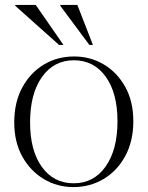

<svg xmlns="http://www.w3.org/2000/svg" viewBox="-20 -752 601 782"><path d="M279 10Q213.5 10 158.8 -22.5Q104 -55 71 -114.2Q38 -173.5 38 -253.5Q38 -335 70.5 -395.2Q103 -455.5 158.2 -488.8Q213.5 -522 282 -522Q348 -522 402.8 -489.5Q457.5 -457 490.2 -398Q523 -339 523 -258.5Q523 -177 490.2 -116.5Q457.5 -56 402 -23Q346.5 10 279 10ZM280 -5.5Q362 -5.5 410.2 -73.8Q458.5 -142 458.5 -258.5Q458.5 -373 410.5 -439.8Q362.5 -506.5 281 -506.5Q199 -506.5 150.8 -438.2Q102.5 -370 102.5 -253.5Q102.5 -139 150.5 -72.2Q198.5 -5.5 280 -5.5ZM238.5 -569H220.5L42 -728.5V-732H125.5ZM358.5 -569H344L225.5 -728.5V-732H295Z"/></svg>

Font: Newsreader 72pt Light
Style: Regular
Weight: 300
Designer: Hugues Gentile
Foundry: Production Type
Version: Version 1.003; ttfautohint (v1.8.3)